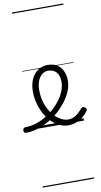

<svg xmlns="http://www.w3.org/2000/svg" viewBox="-229 -1070 862 1631"><g transform="rotate(-10 202.0 -255.0)"><path d="M307 17Q269 17 232.5 0Q196 -17 164.5 -48Q133 -79 109.5 -121.5Q86 -164 72.5 -214.5Q59 -265 59 -321Q59 -355 66.5 -385.5Q74 -416 88 -440.5Q102 -465 122 -482.5Q142 -500 166.5 -509.5Q191 -519 219 -519Q272 -519 305 -496.5Q338 -474 353 -437Q368 -400 368 -358Q368 -324 356.5 -288.5Q345 -253 324 -218.5Q303 -184 274 -152Q233 -104 178 -66Q123 -28 62.5 -5.5Q2 17 -60 17Q-69 17 -74 9.5Q-79 2 -78.5 -7Q-78 -16 -72 -23.5Q-66 -31 -54 -31Q0 -31 53 -51Q106 -71 153.5 -105Q201 -139 236 -180Q260 -207 277 -236.5Q294 -266 303.5 -296Q313 -326 313 -354Q313 -413 287 -441.5Q261 -470 215 -470Q194 -470 175.5 -459.5Q157 -449 143 -429Q129 -409 121.5 -382Q114 -355 114 -322Q114 -256 132.5 -202.5Q151 -149 181 -111Q211 -73 246 -52.5Q281 -32 314 -32Q344 -32 367 -44Q390 -56 408 -73.5Q426 -91 439 -106Q447 -115 455 -114.5Q463 -114 472 -107Q480 -101 482.5 -93.5Q485 -86 479 -77Q463 -53 437 -31.5Q411 -10 378 3.5Q345 17 307 17ZM0 490H444V500H0ZM0 -20H444V0H0ZM0 -505H444V-500H0ZM0 -1010H444V-1000H0Z"/></g></svg>

Font: Playwrite ES Guides
Style: Regular
Weight: 400
Designer: Veronika Burian, José Scaglione
Foundry: TypeTogether
Version: Version 1.003